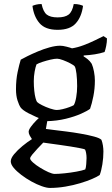

<svg xmlns="http://www.w3.org/2000/svg" viewBox="-20 -725 552 945"><path d="M225.5 200Q209.8 200 185.5 191.4Q161.2 182.8 134.7 168.2Q108.2 153.5 85.1 136Q62 118.5 47.5 101.2Q33 83.8 33 69.2Q33 53.7 49.6 33.7Q66.2 13.7 90.7 -6.4Q115.2 -26.5 137.2 -40.4Q132.5 -46.9 126.7 -57.3Q121 -67.7 121 -76.5Q121 -85.8 132.1 -101.1Q143.2 -116.4 158.1 -131.5Q173 -146.7 183.5 -154.5L215.8 -147.3L205.9 -90.4Q213.5 -89.2 241.2 -85.8Q268.8 -82.4 305.2 -77.9Q341.5 -73.4 378.3 -66.9Q415.1 -60.4 442.7 -53Q470.4 -45.6 479.2 -36.9Q484.2 -23.9 486.6 -8.6Q489 6.7 489 21.1Q489 51.6 483.9 83.6Q478.8 115.6 470.8 136.2Q459.4 144.5 433.9 155.5Q408.5 166.5 374.5 176.7Q340.5 187 301.7 193.5Q263 200 225.5 200ZM249.4 131Q268.9 131 298.5 127.9Q328.1 124.9 356.4 119.7Q384.7 114.5 399.6 109Q403.1 101.1 404.5 82.4Q406 63.6 406 53Q406 40 403.8 28.1Q401.7 16.3 398.5 10.8Q396.5 8.8 376.6 4.8Q356.8 0.8 328.8 -3.7Q300.9 -8.2 271.8 -12.2Q242.7 -16.2 220.9 -19.2Q199 -22.2 193 -23.2Q179.1 -9 164 7.1Q148.9 23.2 138.6 36Q128.3 48.8 128.3 54.8Q128.3 62 142.7 75Q157.2 88 177.9 100.6Q198.5 113.3 218.2 122.2Q237.9 131 249.4 131ZM208.6 -128.5Q179.4 -140 157.3 -149.8Q135.3 -159.7 120.3 -167.5Q105.4 -175.3 96 -182.3Q86.5 -189.4 82 -195.4Q73.5 -207.5 66.1 -230.9Q58.7 -254.3 58.7 -285.4Q58.7 -332.9 66.8 -370.8Q74.9 -408.7 82.1 -431.3Q92.1 -437.3 114.7 -448.4Q137.3 -459.6 165.8 -471.6Q194.3 -483.7 223.7 -491.8Q253.2 -500 276.2 -500Q288.7 -500 307.6 -495.2Q326.6 -490.3 334.4 -487.1Q362.5 -491.5 392.4 -502.9Q422.3 -514.3 448.5 -527.1Q474.6 -539.9 489.6 -547.3L506.5 -536Q506.5 -517.7 502.6 -498.5Q498.7 -479.4 494.7 -469.1Q473.5 -461.9 446.9 -457.7Q420.3 -453.5 391.7 -452V-447.3Q401.2 -441.8 411.6 -433.5Q422 -425.3 431.4 -411Q438.4 -395.3 442.7 -372.2Q447 -349.1 447 -328.6Q447 -288.6 439.5 -251.1Q432 -213.5 423.3 -189.4Q410 -179.1 379.1 -165.3Q348.2 -151.4 304.5 -140.6Q260.8 -129.8 208.6 -128.5ZM260 -183.7Q271 -183.7 288.3 -187.8Q305.6 -191.9 321.5 -197.8Q337.3 -203.7 343.1 -207.5Q350.5 -219.8 355.1 -246.5Q359.7 -273.1 359.7 -301Q359.7 -334.6 356.4 -362.3Q353.1 -389.9 347.7 -398.3Q343.5 -404 326.5 -412.9Q309.4 -421.9 290.5 -429Q271.5 -436.1 261.1 -436.1Q248.5 -436.1 228.3 -431.4Q208.1 -426.6 188.7 -420.3Q169.4 -414 159.6 -408Q154.7 -395.4 150.5 -372.5Q146.3 -349.6 146.3 -325.7Q146.3 -300.3 148.7 -278.3Q151 -256.4 155 -242Q159 -227.6 162.5 -222.9Q168.3 -216.9 186.8 -207.4Q205.3 -197.9 226.6 -190.8Q247.8 -183.7 260 -183.7ZM263.7 -578.2Q202.3 -578.2 174.2 -611.4Q146 -644.6 139.8 -696.2Q146 -699.2 157.7 -702.2Q169.4 -705.2 184.7 -705.2Q192.7 -667 210.2 -653.2Q227.7 -639.4 263.7 -639.4Q299.7 -639.4 317.7 -653.2Q335.7 -667 343 -705.2Q359.6 -705.2 371.5 -702.2Q383.5 -699.2 388.7 -696.2Q381.7 -642.3 353.1 -610.3Q324.6 -578.2 263.7 -578.2Z"/></svg>

Font: Texturina Medium
Style: Regular
Weight: 500
Designer: Guillermo Torres Carreño
Foundry: Omnibus-Type
Version: Version 1.003